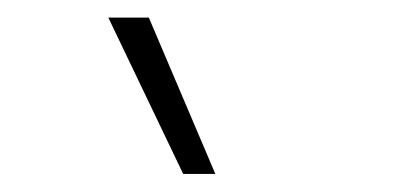

<svg xmlns="http://www.w3.org/2000/svg" viewBox="-20 -828 452 218"><path d="M188 -630.5 103 -808H149L224.5 -630.5Z"/></svg>

Font: Encode Sans Condensed ExLight
Style: Regular
Weight: 275
Width: 3
Designer: Multiple Designers
Foundry: Impallari Type
Version: Version 2.000